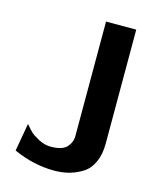

<svg xmlns="http://www.w3.org/2000/svg" viewBox="-108 -774 729 872"><g transform="rotate(15 256.0 -337.5)"><path d="M37 -23 60 -154Q78 -133 88.5 -122.5Q99 -112 127.5 -96.5Q156 -81 185 -81Q240 -81 261 -104Q282 -127 282 -157V-695H424V-159Q424 -108 407 -71Q390 -34 360 -15.5Q330 3 298 11.5Q266 20 229 20Q132 20 37 -23Z"/></g></svg>

Font: Coval
Style: ExtraBold
Weight: 800
Foundry: Context Ltd
Version: Version 001.000